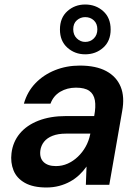

<svg xmlns="http://www.w3.org/2000/svg" viewBox="-20 -820 619 852"><path d="M186 12Q127 12 90.5 -8.5Q54 -29 40 -64Q26 -99 31 -140Q37 -190 67.5 -227Q98 -264 150.5 -284.5Q203 -305 273 -305H398Q406 -347 401 -375Q396 -403 376 -417Q356 -431 317 -431Q278 -431 247.5 -413Q217 -395 204 -360H86Q101 -413 137 -450.5Q173 -488 224 -508.5Q275 -529 334 -529Q406 -529 451.5 -504.5Q497 -480 515.5 -435Q534 -390 522 -326L465 0H361L364 -81Q350 -61 332 -44Q314 -27 291.5 -14.5Q269 -2 242.5 5Q216 12 186 12ZM228 -83Q256 -83 280.5 -94Q305 -105 325.5 -124.5Q346 -144 360 -169Q374 -194 380 -223L381 -227H272Q238 -227 213.5 -217.5Q189 -208 175.5 -191Q162 -174 159 -152Q155 -119 173.5 -101Q192 -83 228 -83ZM358 -579Q312 -579 279 -608.5Q246 -638 246 -689Q246 -741 279 -770.5Q312 -800 358 -800Q405 -800 438 -770.5Q471 -741 471 -689Q471 -638 438 -608.5Q405 -579 358 -579ZM358 -634Q381 -634 396.5 -649.5Q412 -665 412 -690Q412 -715 396.5 -729.5Q381 -744 358 -744Q337 -744 321 -730Q305 -716 305 -690Q305 -665 321 -649.5Q337 -634 358 -634Z"/></svg>

Font: DM Sans 11pt SemiBold
Style: Italic
Weight: 600
Italic angle: -10°
Version: Version 4.004;gftools[0.9.30]